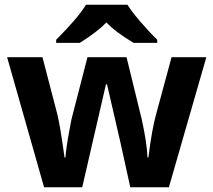

<svg xmlns="http://www.w3.org/2000/svg" viewBox="-20 -786 896 806"><path d="M526.9 0 484.9 -190.9 429.2 -432.1H424.8L325.2 0H165L9.8 -545.9H158.2L221.2 -304.2Q231.9 -261.2 251 -125H254.9Q256.8 -162.1 272 -242.7L279.8 -284.2L347.2 -545.9H511.2L575.2 -284.2Q597.2 -183.6 599.1 -125H603Q617.2 -240.7 634.8 -304.2L700.2 -545.9H846.2L689 0ZM215.8 -606V-619.1Q308.1 -711.4 340.8 -766.1H515.1Q530.3 -740.7 567.6 -697Q605 -653.3 640.1 -619.1V-606H541Q464.4 -651.4 426.8 -691.9Q388.7 -652.3 314.9 -606Z"/></svg>

Font: NotoSans-Bold
Style: Bold
Weight: 700
Designer: Monotype Design team
Foundry: Monotype Imaging Inc.
Version: Version 1.04